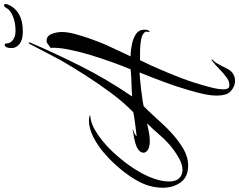

<svg xmlns="http://www.w3.org/2000/svg" viewBox="-150 -786 1148 921"><g transform="rotate(-90 423.5 -326.0)"><path d="M496 228Q470 228 448 209Q435 198 430 180.5Q425 163 425 142Q425 111 433 75Q441 39 451.5 5Q462 -29 470 -55Q477 -76 489 -109Q501 -142 514 -175Q527 -208 536 -230Q530 -230 506.5 -228Q483 -226 454 -222.5Q425 -219 402 -215.5Q379 -212 374 -210Q358 -195 336 -171Q314 -147 290.5 -121.5Q267 -96 247 -78Q210 -44 170.5 -20.5Q131 3 89 3Q35 3 9 -32.5Q-17 -68 -17 -119Q-17 -184 20 -247Q40 -282 72 -321Q104 -360 143.5 -395Q183 -430 225.5 -451.5Q268 -473 307 -473Q313 -473 321.5 -471.5Q330 -470 330 -467L316 -465Q288 -461 255 -441Q187 -400 123 -322Q91 -284 67 -244Q42 -204 27.5 -163.5Q13 -123 13 -89Q13 -55 29 -39.5Q45 -24 68 -24Q94 -24 125 -41Q166 -65 192.5 -89Q219 -113 241 -139Q263 -165 292 -194L253 -186Q230 -181 208 -181Q179 -181 165 -190Q151 -199 151 -211Q151 -230 179 -244Q199 -252 221 -256Q243 -259 259 -263Q261 -263 261 -262Q261 -260 259 -260Q251 -259 241 -253Q231 -247 230 -244Q235 -245 250 -246.5Q265 -248 284 -250.5Q303 -253 320 -255.5Q337 -258 345 -260Q390 -303 435.5 -364Q481 -425 522.5 -490Q564 -555 595 -609Q598 -615 609 -635.5Q620 -656 633 -681Q646 -706 657 -727Q668 -748 672 -756Q675 -762 677 -762Q679 -762 679.5 -758.5Q680 -755 678 -752Q628 -635 566 -511.5Q504 -388 421 -266Q429 -267 449 -267.5Q469 -268 491 -269Q513 -270 530 -271Q547 -272 551 -273Q567 -311 585.5 -362.5Q604 -414 620.5 -468.5Q637 -523 646.5 -572.5Q656 -622 654 -657Q662 -662 671 -669Q679 -676 688 -676Q711 -676 720.5 -652Q730 -628 730 -602Q730 -577 721 -542Q712 -507 698.5 -469Q685 -431 670 -395Q653 -357 636 -321.5Q619 -286 613 -273Q640 -273 670 -267Q700 -261 720.5 -247Q741 -233 741 -208Q741 -204 741 -200.5Q741 -197 739 -192Q736 -182 732 -182Q730 -182 730 -187Q730 -189 731 -191.5Q732 -194 732 -197Q732 -201 729 -205Q720 -217 696.5 -222Q673 -227 645 -227.5Q617 -228 595 -228Q587 -213 571 -178Q555 -143 537.5 -101Q520 -59 505.5 -20.5Q491 18 485 40Q481 53 474 76.5Q467 100 461 125.5Q455 151 455 171Q455 197 468 200Q488 204 509 189.5Q530 175 551.5 153.5Q573 132 593 117Q603 112 596 121Q589 126 580.5 140Q572 154 565 168.5Q558 183 554 190Q545 209 529.5 218.5Q514 228 496 228ZM731 -790Q692 -790 672.5 -806Q653 -822 653 -843Q653 -877 669 -877Q675 -877 675 -869Q675 -851 691 -838Q707 -825 736 -825Q773 -825 802.5 -836.5Q832 -848 842 -864Q851 -880 857 -880Q862 -880 863.5 -876.5Q865 -873 864 -869Q854 -834 821 -812Q788 -790 731 -790Z"/></g></svg>

Font: Birthstone Bounce
Style: Regular
Weight: 400
Designer: Robert E. Leuschke
Foundry: Rob Leuschke
Version: Version 1.010; ttfautohint (v1.8.3)